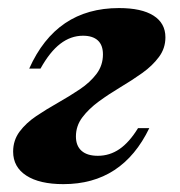

<svg xmlns="http://www.w3.org/2000/svg" viewBox="-20 -450 450 481"><path d="M138.7 11.3Q79 11.3 46 -10.1Q12.9 -31.5 12.9 -70.2Q12.9 -98.4 29 -120.2Q45.2 -141.9 71 -159.3Q96.8 -176.6 125.4 -192.7Q154 -208.9 179.8 -226.2Q205.6 -243.5 221.8 -264.9Q237.9 -286.3 237.9 -313.7Q237.9 -337.1 225 -348.8Q212.1 -360.5 187.9 -360.5Q157.3 -360.5 131 -340.3Q104.8 -320.2 81.5 -278.2H53.2Q87.1 -354 143.1 -391.9Q199.2 -429.8 278.2 -429.8Q334.7 -429.8 364.5 -410.9Q394.4 -391.9 394.4 -356.5Q394.4 -329 378.2 -307.3Q362.1 -285.5 336.7 -267.3Q311.3 -249.2 282.3 -231.9Q253.2 -214.5 227.8 -196Q202.4 -177.4 186.3 -156Q170.2 -134.7 170.2 -108.1Q170.2 -84.7 184.3 -72.2Q198.4 -59.7 225 -59.7Q254.8 -59.7 279.4 -76.6Q304 -93.5 325.8 -129H354Q320.2 -58.9 266.5 -23.8Q212.9 11.3 138.7 11.3Z"/></svg>

Font: Playfair 5pt SemiExpanded Light Black
Style: Italic
Weight: 900
Italic angle: -15.6°
Version: Version 2.001;gftools[0.9.30]